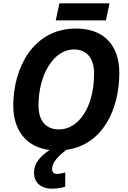

<svg xmlns="http://www.w3.org/2000/svg" viewBox="-20 -897 770 1157"><path d="M316 -774H618L640 -877H338ZM293 240C325 240 349 235 373 228V142C356 147 341 151 323 151C305 151 294 140 294 122C294 78 335 42 379 6C602 -24 699 -242 699 -458C699 -619 611 -725 438 -725C178 -725 60 -485 60 -262C60 -113 136 -11 279 7C224 44 185 84 185 145C185 202 226 240 293 240ZM336 -117C258 -117 212 -167 212 -262C212 -445 302 -599 426 -599C506 -599 547 -542 547 -454C547 -249 452 -117 336 -117Z"/></svg>

Font: Noto Sans
Style: Bold Italic
Weight: 700
Italic angle: -12°
Designer: Monotype Design Team
Foundry: Monotype Imaging Inc.
Version: Version 2.013